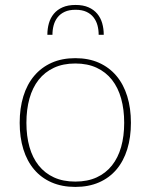

<svg xmlns="http://www.w3.org/2000/svg" viewBox="-20 -730 594 756"><path d="M57.5 0ZM276.5 -501Q329 -501 369.8 -482.8Q410.5 -464.5 438.5 -431.2Q466.5 -398 481 -351Q495.5 -304 495.5 -246.5Q495.5 -189 481 -142.2Q466.5 -95.5 438.5 -62.5Q410.5 -29.5 369.8 -11.8Q329 6 276.5 6Q224 6 183.2 -11.8Q142.5 -29.5 114.5 -62.5Q86.5 -95.5 72 -142.2Q57.5 -189 57.5 -246.5Q57.5 -304 72 -351Q86.5 -398 114.5 -431.2Q142.5 -464.5 183.2 -482.8Q224 -501 276.5 -501ZM276.5 -15Q324.5 -15 360.5 -31.5Q396.5 -48 420.8 -78.5Q445 -109 457 -151.5Q469 -194 469 -246.5Q469 -299 457 -342Q445 -385 420.8 -415.8Q396.5 -446.5 360.5 -463.2Q324.5 -480 276.5 -480Q228.5 -480 192.5 -463.2Q156.5 -446.5 132.2 -415.8Q108 -385 96 -342Q84 -299 84 -246.5Q84 -194 96 -151.5Q108 -109 132.2 -78.5Q156.5 -48 192.5 -31.5Q228.5 -15 276.5 -15ZM277.5 -710.5Q307.5 -710.5 328.5 -701.2Q349.5 -692 363 -675.8Q376.5 -659.5 382.5 -638.2Q388.5 -617 388.5 -593H368.5Q368.5 -612.5 363.8 -630.2Q359 -648 348.2 -661.8Q337.5 -675.5 320.2 -683.5Q303 -691.5 277.5 -691.5Q252 -691.5 234.8 -683.5Q217.5 -675.5 206.8 -661.8Q196 -648 191.2 -630.2Q186.5 -612.5 186.5 -593H166.5Q166.5 -617 172.5 -638.2Q178.5 -659.5 192 -675.8Q205.5 -692 226.5 -701.2Q247.5 -710.5 277.5 -710.5Z"/></svg>

Font: Lato Thin
Style: Regular
Weight: 200
Designer: Lukasz Dziedzic
Foundry: tyPoland Lukasz Dziedzic
Version: Version 2.007; 2014-02-27